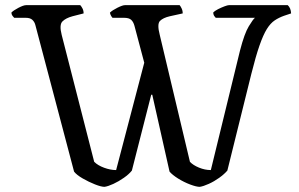

<svg xmlns="http://www.w3.org/2000/svg" viewBox="-20 -724 1160 744"><path d="M385 0Q372 0 348 -9.5Q324 -19 300.5 -32.5Q277 -46 267 -59L117 -627Q114 -639 105.5 -647Q97 -655 80 -655H35Q32 -658 28.5 -662.5Q25 -667 24 -675Q31 -683 51 -693.5Q71 -704 81 -704H291Q295 -700 299.5 -691.5Q304 -683 304 -672L261 -661Q235 -654 222 -641Q209 -628 219 -589L345 -97Q359 -83 383.5 -74Q408 -65 430 -65L539 -481L501 -624Q497 -639 488.5 -647Q480 -655 461 -655H416Q413 -658 410 -663.5Q407 -669 406 -675Q415 -684 435 -694Q455 -704 464 -704H676Q679 -701 683.5 -692Q688 -683 688 -672L638 -661Q612 -655 600 -643Q588 -631 599 -589L716 -97Q728 -84 751 -74.5Q774 -65 797 -65L910 -528Q927 -594 944 -622Q961 -650 968 -655H816Q815 -656 811 -661Q807 -666 806 -675Q812 -682 825 -688.5Q838 -695 850 -699.5Q862 -704 867 -704H1095Q1107 -693 1108 -672L1081 -663Q1061 -656 1044.5 -645Q1028 -634 1014 -611.5Q1000 -589 985.5 -547.5Q971 -506 954 -438L861 -63Q849 -49 829.5 -35Q810 -21 789 -11.5Q768 -2 754 0Q741 0 717 -9Q693 -18 670.5 -32Q648 -46 637 -59L570 -357H566L491 -63Q480 -49 460 -35Q440 -21 419.5 -11.5Q399 -2 385 0Z"/></svg>

Font: Texturina Light
Style: Regular
Weight: 300
Designer: Guillermo Torres Carreño
Foundry: Omnibus-Type
Version: Version 1.002; ttfautohint (v1.8.3)